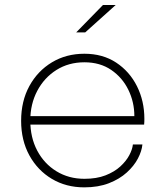

<svg xmlns="http://www.w3.org/2000/svg" viewBox="-20 -758 677 786"><path d="M90 -248V-282.5H539.5L530 -273.5Q530 -276.5 530 -278.5Q530 -280.5 530 -282.5Q530 -340 505.5 -390.2Q481 -440.5 435.2 -471.8Q389.5 -503 325.5 -503Q261 -503 211 -471.5Q161 -440 132.5 -386Q104 -332 104 -264.5Q104 -195 132.5 -141.2Q161 -87.5 211.2 -56.8Q261.5 -26 325.5 -26Q375.5 -26 412 -40.2Q448.5 -54.5 472.5 -76.5Q496.5 -98.5 509.2 -122.5Q522 -146.5 524 -166.5H563Q560.5 -139.5 544.5 -109Q528.5 -78.5 499 -51.8Q469.5 -25 426 -8Q382.5 9 325 9Q250.5 9 192.2 -25.8Q134 -60.5 100.2 -122Q66.5 -183.5 66.5 -263.5Q66.5 -344 100.2 -405.8Q134 -467.5 192.5 -502.8Q251 -538 325.5 -538Q400.5 -538 455.5 -501.8Q510.5 -465.5 540.8 -405Q571 -344.5 571 -271.5Q571 -266.5 570.8 -259Q570.5 -251.5 570 -248ZM292 -625.5 401.5 -737.5H453.5L329 -625.5Z"/></svg>

Font: Epilogue ExtraLight
Style: Regular
Weight: 250
Designer: Tyler Finck
Foundry: Etcetera Type Co
Version: Version 2.112